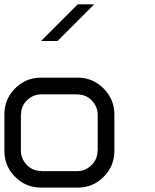

<svg xmlns="http://www.w3.org/2000/svg" viewBox="-20 -853 707 873"><path d="M333.3 -75Q369.2 -75.8 396.2 -102.5Q423.3 -129.2 423.3 -166.7H424.2V-333.3Q423.3 -369.2 397.1 -396.2Q370.8 -423.3 333.3 -423.3V-424.2H166.7Q130 -423.3 102.9 -397.1Q75.8 -370.8 75.8 -333.3H75V-166.7Q75.8 -130 102.1 -102.9Q128.3 -75.8 166.7 -75.8V-75ZM333.3 0H166.7Q97.5 0 48.8 -48.8Q0 -97.5 0 -166.7V-333.3Q0 -402.5 48.8 -451.2Q97.5 -500 166.7 -500H333.3Q401.7 -500 450.8 -450.8Q500 -401.7 500 -333.3V-166.7Q500 -97.5 451.2 -48.8Q402.5 0 333.3 0ZM408.3 -833.3Q340.8 -765 241.7 -666.7H166.7L333.3 -833.3Z"/></svg>

Font: 0xA000-Squareish-Mono
Style: Squareish-Mono
Weight: 400
Version: Version 0.1